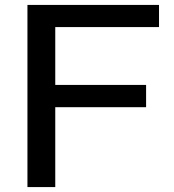

<svg xmlns="http://www.w3.org/2000/svg" viewBox="-20 -760 705 780"><path d="M626 -650H204.5V-415H573.5V-324.5H204.5V0H91.5V-740H626Z"/></svg>

Font: Encode Sans Expanded Medium
Style: Regular
Weight: 500
Width: 7
Designer: Multiple Designers
Foundry: Impallari Type
Version: Version 2.000